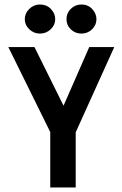

<svg xmlns="http://www.w3.org/2000/svg" viewBox="-20 -832 540 852"><path d="M203 0V-246L17 -623H133L262 -363L376 -623H487L316 -245V0ZM157 -683Q130 -683 110 -702Q90 -721 90 -747Q90 -773 110 -792.5Q130 -812 157 -812Q187 -812 206 -792Q225 -772 225 -747Q225 -721 205 -702Q185 -683 157 -683ZM341 -683Q314 -683 294.5 -701.5Q275 -720 275 -747Q275 -774 294.5 -793Q314 -812 341 -812Q371 -812 389.5 -791.5Q408 -771 408 -747Q408 -721 388.5 -702Q369 -683 341 -683Z"/></svg>

Font: Inconsolata
Style: Bold
Weight: 700
Monospace: yes
Designer: Raph Levien, Cyreal, Brenton Simpson
Foundry: Raph Levien, Cyreal, Google
Version: Version 3.100; ttfautohint (v1.8.4.7-5d5b)